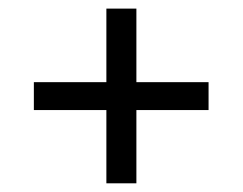

<svg xmlns="http://www.w3.org/2000/svg" viewBox="-20 -436 561 444"><path d="M226 -12.1V-181.5H58.3V-246H226V-416.1H295.4V-246H462.3V-181.5H295.4V-12.1Z"/></svg>

Font: Playfair 5pt SemiExpanded Light
Style: Regular
Weight: 300
Width: 6
Designer: Claus Eggers Sørensen
Foundry: Claus Eggers Sørensen
Version: Version 2.203